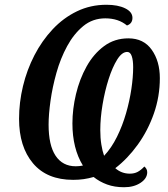

<svg xmlns="http://www.w3.org/2000/svg" viewBox="-20 -745 705 806"><path d="M501 41Q461 41 429.5 29.5Q398 18 373 -2Q352 4 331.5 7Q311 10 287 10Q177 10 118.5 -59.5Q60 -129 60 -246Q60 -315 76.5 -383.5Q93 -452 124.5 -513Q156 -574 201 -622Q246 -670 303 -697.5Q360 -725 427 -725Q475 -725 505.5 -710Q536 -695 536 -670Q536 -646 513 -638Q477 -668 422 -668Q369 -668 329.5 -635.5Q290 -603 262 -551.5Q234 -500 217 -439.5Q200 -379 192 -321.5Q184 -264 184 -222Q184 -135 213.5 -91Q243 -47 298 -47Q313 -47 328 -50Q284 -122 284 -227Q284 -287 299 -350Q314 -413 343.5 -466Q373 -519 417 -551.5Q461 -584 519 -584Q583 -584 617 -536Q651 -488 651 -417Q651 -340 626 -268.5Q601 -197 558.5 -138Q516 -79 464 -39Q490 -16 525 -16Q544 -16 558 -23.5Q572 -31 586 -46Q591 -42 594.5 -36Q598 -30 598 -22Q598 4 570 22.5Q542 41 501 41ZM417 -91Q448 -124 471 -170.5Q494 -217 509 -269Q524 -321 531.5 -371.5Q539 -422 539 -463Q539 -492 533 -509.5Q527 -527 514 -527Q492 -527 472 -495Q452 -463 436 -413Q420 -363 410.5 -306Q401 -249 401 -199Q401 -166 405.5 -138Q410 -110 417 -91Z"/></svg>

Font: Noto Serif ExtraCondensed SemiBold
Style: Italic
Weight: 600
Width: 2
Italic angle: -12°
Designer: Monotype Design Team
Foundry: Monotype Imaging Inc.
Version: Version 2.013